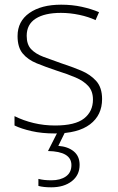

<svg xmlns="http://www.w3.org/2000/svg" viewBox="-20 -653 502 820"><path d="M416 -230Q416 -161 364.5 -122Q313 -83 214 -83Q159 -83 115 -93Q71 -103 42 -117V-157Q80 -138 124 -127.5Q168 -117 215 -117Q301 -117 339 -147Q377 -177 377 -228Q377 -263 357.5 -285Q338 -307 303 -322Q268 -337 223 -351Q175 -367 137 -382.5Q99 -398 77 -424.5Q55 -451 55 -499Q55 -562 105.5 -597.5Q156 -633 241 -633Q288 -633 329 -624Q370 -615 403 -601L388 -567Q359 -581 319 -589.5Q279 -598 240 -598Q171 -598 132.5 -573.5Q94 -549 94 -500Q94 -463 113 -443Q132 -423 165 -410.5Q198 -398 241 -383Q287 -368 326.5 -351.5Q366 -335 391 -307Q416 -279 416 -230ZM320 51Q320 95 286.5 121Q253 147 199 147Q165 147 144 141V111Q156 114 169 115.5Q182 117 200 117Q238 117 261.5 100.5Q285 84 285 52Q285 -6 185 -8L228 -93H260L229 -30Q270 -27 295 -6.5Q320 14 320 51Z"/></svg>

Font: Noto Sans Telugu UI ExtraLight
Style: Regular
Weight: 200
Designer: Jelle Bosma - Monotype Design Team
Foundry: Monotype Imaging Inc.
Version: Version 2.005; ttfautohint (v1.8.4.7-5d5b)